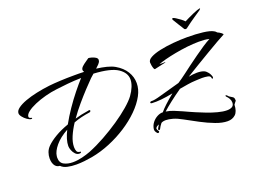

<svg xmlns="http://www.w3.org/2000/svg" viewBox="-119 -1001 1831 1375"><g transform="rotate(-20 796.0 -313.5)"><path d="M1289 -728Q1295 -728 1310.5 -718.5Q1326 -709 1342.5 -696.5Q1359 -684 1368 -674Q1379 -680 1398 -689Q1417 -698 1437 -707Q1457 -716 1473 -721.5Q1489 -727 1493 -727H1494Q1497 -727 1497 -725Q1497 -724 1493.5 -720Q1490 -716 1487 -714Q1468 -701 1436.5 -680Q1405 -659 1359 -624Q1355 -622 1350 -622Q1343 -622 1340 -627Q1340 -628 1331 -641.5Q1322 -655 1311.5 -672.5Q1301 -690 1293 -703Q1285 -716 1286 -714Q1284 -716 1284 -720Q1284 -728 1289 -728ZM284 22Q247 22 216 15Q185 8 168 -10Q164 -9 153.5 -12.5Q143 -16 135 -25Q117 -46 117 -84Q117 -107 125 -129.5Q133 -152 152 -171Q178 -197 221 -222.5Q264 -248 323 -269Q351 -320 386.5 -372Q422 -424 459 -470Q496 -516 526 -549Q472 -548 421.5 -543Q371 -538 333 -533Q290 -528 245 -516Q200 -504 161.5 -487.5Q123 -471 99.5 -452.5Q76 -434 76 -416Q76 -411 82 -407Q88 -403 95 -403Q98 -400 98 -398Q98 -393 87 -395Q76 -397 59.5 -408.5Q43 -420 30.5 -436Q18 -452 18 -464Q18 -484 41.5 -501.5Q65 -519 104.5 -533.5Q144 -548 193 -558.5Q242 -569 293 -575Q329 -579 379.5 -581.5Q430 -584 485 -584Q504 -584 522 -584Q540 -584 559 -583L561 -585Q555 -591 555 -599Q555 -612 568.5 -624.5Q582 -637 598 -647.5Q614 -658 623 -665Q632 -665 648 -660.5Q664 -656 676.5 -648Q689 -640 689 -628Q689 -623 687 -617Q684 -609 674 -598Q664 -587 650 -575Q692 -570 727.5 -561Q763 -552 787 -538Q837 -509 862.5 -467.5Q888 -426 888 -379Q888 -332 863 -286Q836 -236 788 -188.5Q740 -141 678 -101Q616 -61 546 -32Q476 -3 405 10Q377 15 345.5 18.5Q314 22 284 22ZM1408 101Q1368 101 1317.5 82Q1267 63 1214 35Q1161 7 1114 -19Q1075 -41 1044.5 -49.5Q1014 -58 992 -58Q970 -58 957 -50Q941 -30 933 -13Q930 -7 925 -7Q922 -7 920 -10Q918 -13 919 -17Q923 -24 927 -31.5Q931 -39 936 -46Q927 -43 918 -37Q909 -30 909 -22Q909 -15 917 -5Q920 -1 920 2Q920 7 914.5 9.5Q909 12 905 8Q888 -9 890 -27Q894 -54 910 -74.5Q926 -95 948.5 -107Q971 -119 992 -118Q1006 -136 1035.5 -163.5Q1065 -191 1103 -222Q1054 -212 1013 -208Q972 -204 945 -206Q931 -206 931 -213Q931 -216 935 -219Q939 -222 943 -221Q963 -219 1018 -235Q1073 -251 1169 -277L1200 -298Q1211 -305 1235.5 -324Q1260 -343 1292.5 -367Q1325 -391 1360.5 -416.5Q1396 -442 1428.5 -463.5Q1461 -485 1485 -497Q1469 -502 1449 -503.5Q1429 -505 1406 -505Q1364 -505 1316.5 -499.5Q1269 -494 1224 -485.5Q1179 -477 1143 -467.5Q1107 -458 1087 -450Q1095 -449 1107.5 -449.5Q1120 -450 1130 -450Q1130 -450 1130.5 -449Q1131 -448 1131 -447L1046 -428Q1041 -427 1037 -437Q1033 -447 1030.5 -461Q1028 -475 1028 -484Q1028 -504 1056 -519Q1084 -534 1130 -544Q1176 -554 1231 -559Q1286 -564 1340 -564Q1405 -564 1458.5 -557.5Q1512 -551 1536 -537Q1545 -533 1554 -522Q1567 -517 1581.5 -506Q1596 -495 1590 -492Q1568 -481 1530 -459Q1492 -437 1444.5 -409Q1397 -381 1347.5 -351Q1298 -321 1254 -294Q1270 -297 1286 -299Q1302 -301 1318 -301Q1335 -301 1349.5 -298.5Q1364 -296 1376 -290Q1384 -286 1396.5 -271.5Q1409 -257 1415 -235V-231Q1415 -223 1409 -223Q1404 -223 1404 -231Q1403 -245 1383 -249Q1363 -253 1340 -253Q1324 -253 1310 -252Q1296 -251 1289 -251Q1262 -250 1230 -245Q1198 -240 1165 -234Q1116 -200 1077 -169.5Q1038 -139 1013 -116Q1041 -112 1070.5 -100.5Q1100 -89 1127 -76.5Q1154 -64 1172 -56Q1183 -51 1213 -38Q1243 -25 1282 -10Q1321 5 1360.5 15.5Q1400 26 1430 26Q1454 26 1469 17Q1484 8 1484 -14Q1484 -30 1475.5 -44.5Q1467 -59 1457 -68Q1453 -73 1454.5 -76Q1456 -79 1457 -79Q1465 -76 1469.5 -70Q1474 -64 1479 -61Q1490 -54 1500.5 -47.5Q1511 -41 1511 -24V-16Q1510 -15 1506.5 -12Q1503 -9 1493 6Q1491 58 1467.5 79.5Q1444 101 1408 101ZM265 -2Q300 -2 337 -11Q374 -20 402 -31Q462 -55 525 -90Q588 -125 645.5 -164Q703 -203 746.5 -240.5Q790 -278 811 -307Q832 -336 843.5 -365Q855 -394 855 -419Q855 -470 801.5 -505.5Q748 -541 620 -548Q604 -535 593 -524Q568 -499 533 -461.5Q498 -424 460.5 -380Q423 -336 390 -289Q413 -296 438.5 -301.5Q464 -307 491 -311Q497 -313 500 -313Q508 -313 508 -307Q508 -300 500 -297Q465 -292 433.5 -284.5Q402 -277 374 -266Q345 -222 327 -179.5Q309 -137 309 -101Q309 -82 315 -68.5Q321 -55 343 -55V-47Q337 -44 330 -44Q313 -44 300 -57.5Q287 -71 280 -89.5Q273 -108 273 -122Q273 -145 281.5 -174Q290 -203 306 -235Q244 -201 209.5 -159.5Q175 -118 171 -83Q171 -80 170.5 -77Q170 -74 170 -71Q170 -32 198.5 -17Q227 -2 265 -2Z"/></g></svg>

Font: The Nautigal
Style: Bold
Weight: 700
Designer: Robert E. Leuschke
Foundry: Robert E. Leuschke
Version: Version 1.100; ttfautohint (v1.8.3)